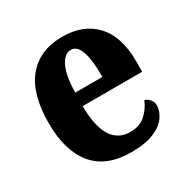

<svg xmlns="http://www.w3.org/2000/svg" viewBox="-133 -668 781 797"><g transform="rotate(-30 258.0 -269.5)"><path d="M276 10Q156 10 97 -62Q38 -134 38 -265Q38 -406 97.5 -477.5Q157 -549 266 -549Q366 -549 423.5 -487.5Q481 -426 481 -308V-257H195Q197 -157 227 -111Q257 -65 314 -65Q359 -65 387 -90Q415 -115 430 -151Q444 -146 454 -134.5Q464 -123 464 -106Q464 -79 445 -52Q426 -25 384.5 -7.5Q343 10 276 10ZM327 -321Q328 -397 314 -440.5Q300 -484 269 -484Q238 -484 218 -442Q198 -400 197 -321Z"/></g></svg>

Font: Noto Serif Thai Condensed ExtraBold
Style: Regular
Weight: 800
Width: 3
Designer: Monotype Design Team
Foundry: Monotype Imaging Inc.
Version: Version 2.002; ttfautohint (v1.8.4.7-5d5b)